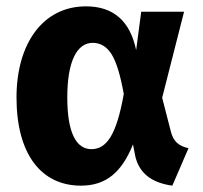

<svg xmlns="http://www.w3.org/2000/svg" viewBox="-20 -568 639 605"><path d="M251 -548C114 -548 32 -429 32 -261C32 -82 110 17 235 17C315 17 364 -26 399 -113L406 -77C418 -23 457 8 523 17L574 -101C543 -108 526 -122 518 -155L491 -260L560 -531H425L409 -410C390 -502 337 -548 251 -548ZM272 -433C297 -433 316 -421 331 -398C346 -375 359 -333 370 -272C347 -141 315 -98 268 -98C221 -98 192 -148 192 -261C192 -376 223 -433 272 -433Z"/></svg>

Font: Fira Sans
Style: Bold
Weight: 700
Designer: Carrois Corporate & Edenspiekermann AG
Foundry: Carrois Corporate GbR & Edenspiekermann AG
Version: Version 4.203